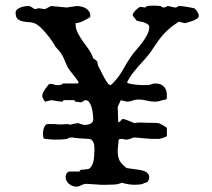

<svg xmlns="http://www.w3.org/2000/svg" viewBox="-20 -702 769 696"><path d="M217.8 -61Q217.8 -67.4 221.9 -73.7Q226.1 -80.1 232.9 -80.1H268.1Q269 -84 271.7 -85.4Q274.4 -86.9 277.3 -86.9Q282.7 -86.9 285.6 -87.2Q288.6 -87.4 290 -87.9Q291.5 -88.4 292.5 -88.6Q293.5 -88.9 295.9 -88.9Q303.2 -88.9 308.1 -94.7Q313 -100.6 315.9 -108.4Q318.8 -116.2 320.1 -124.3Q321.3 -132.3 321.3 -136.7L322.3 -158.2Q322.3 -165 321.8 -172.4Q321.3 -179.7 318.8 -185.5Q316.4 -191.4 311.8 -195.1Q307.1 -198.7 299.3 -198.7Q280.3 -199.7 269.8 -200.4Q259.3 -201.2 253.7 -201.9Q248 -202.6 246.1 -203.1Q244.1 -203.6 242.7 -203.6Q231.9 -203.6 228.5 -202.1Q225.1 -200.7 225.1 -198.7Q214.4 -197.3 204.6 -196.5Q194.8 -195.8 184.6 -195.8Q163.6 -195.8 143.1 -198.7Q137.7 -198.7 136.7 -205.6Q135.7 -212.4 135.7 -217.8Q135.7 -221.2 136.5 -227.1Q137.2 -232.9 139.4 -238.5Q141.6 -244.1 145 -248.3Q148.4 -252.4 154.3 -252.4Q167.5 -252.4 174.8 -252.2Q182.1 -252 185.8 -251.7Q189.5 -251.5 190.9 -251.2Q192.4 -251 193.8 -251H204.1Q207.5 -251 212.6 -251.5Q217.8 -252 223.6 -252.4Q230 -252.4 232.9 -250L261.7 -255.9L284.2 -249Q289.1 -249 295.2 -249.8Q301.3 -250.5 306.2 -252.7Q311 -254.9 314.5 -259Q317.9 -263.2 317.9 -269.5Q317.9 -274.9 316.9 -286.4Q315.9 -297.9 313 -309.6Q310.1 -321.3 304.4 -330.1Q298.8 -338.9 289.6 -338.9Q287.1 -338.9 281.5 -335Q275.9 -331.1 274.9 -331.1Q272.9 -331.1 265.1 -332Q257.3 -333 253.9 -333.5Q252.9 -333.5 251.2 -335.7Q249.5 -337.9 249.5 -338.9H210Q210 -333.5 202.1 -333.5L166 -338.9L143.1 -333.5Q141.1 -335.9 137.2 -342Q133.3 -348.1 133.3 -355Q133.3 -359.9 135.7 -365.5Q138.2 -371.1 141.8 -376.5Q145.5 -381.8 149.7 -387.2Q153.8 -392.6 157.7 -397Q159.7 -397.9 161.4 -397.9Q163.1 -397.9 164.6 -397.9Q171.4 -397.9 175.5 -395.8Q179.7 -393.6 186.5 -393.6H192.4Q197.8 -393.6 200.9 -394.5Q204.1 -395.5 207.5 -399.4H260.7Q264.6 -399.4 264.6 -403.8Q264.6 -404.8 262 -408.9Q259.3 -413.1 255.1 -418.5Q251 -423.8 246.1 -430.2Q241.2 -436.5 236.8 -442.1Q232.4 -447.8 229.2 -452.1Q226.1 -456.5 225.1 -458.5Q218.3 -474.1 211.2 -490.5Q204.1 -506.8 192.9 -519.5L180.2 -533.7L171.9 -548.3Q168 -554.7 160.4 -564.7Q152.8 -574.7 144 -584.7Q135.3 -594.7 126.5 -603Q117.7 -611.3 111.3 -614.7Q101.1 -620.6 88.1 -621.3Q75.2 -622.1 63.7 -624.3Q52.2 -626.5 44.4 -632.8Q36.6 -639.2 36.6 -656.2Q36.6 -662.6 41.7 -667.2Q46.9 -671.9 54 -674.8Q61 -677.7 68.6 -679Q76.2 -680.2 81.5 -680.2Q86.4 -680.2 89.8 -678.7Q93.3 -677.2 95.7 -675.5Q98.1 -673.8 100.8 -671.9Q103.5 -669.9 107.9 -668.9Q108.4 -668.9 113 -670.2Q117.7 -671.4 118.7 -672.4L143.1 -668.9L165 -680.2L221.7 -674.8L258.3 -680.2Q265.1 -680.2 273.7 -678.5Q282.2 -676.8 289.6 -672.6Q296.9 -668.5 302 -661.9Q307.1 -655.3 307.1 -646V-640.1Q301.8 -637.2 295.4 -633.3Q289.1 -629.4 282 -626Q274.9 -622.6 267.6 -620.4Q260.3 -618.2 253.9 -618.2V-616.7Q253.9 -598.1 262 -582.5Q270 -566.9 280.5 -552.2Q291 -537.6 301.8 -522.5Q312.5 -507.3 317.9 -490.7L328.1 -483.4Q332 -481 332.5 -478.3Q333 -475.6 335 -465.3Q336.4 -462.4 338.9 -457.5Q341.3 -452.6 344 -447.3Q346.7 -441.9 349.1 -437.3Q351.6 -432.6 352.5 -430.7Q354.5 -426.8 357.9 -420.4Q361.3 -414.1 365 -408.2Q368.7 -402.3 372.6 -397.9Q376.5 -393.6 379.9 -393.6Q382.3 -393.6 388.2 -399.4Q401.4 -413.1 409.2 -423.8Q417 -434.6 423.1 -444.8Q429.2 -455.1 435.8 -466.8Q442.4 -478.5 453.1 -494.1Q460 -504.9 471.4 -518.1Q482.9 -531.2 493.9 -545.4Q504.9 -559.6 512.9 -575Q521 -590.3 521 -605.5Q521 -609.4 517.3 -612.5Q513.7 -615.7 508.5 -618.2Q503.4 -620.6 498.3 -622.1Q493.2 -623.5 490.2 -623.5L475.1 -627.4Q470.2 -633.8 467.3 -637.5Q464.4 -641.1 462.9 -642.8Q461.4 -644.5 461.2 -645.3Q460.9 -646 460.9 -646Q460.9 -650.4 463.6 -654.8Q466.3 -659.2 470.2 -663.3Q474.1 -667.5 478.5 -670.9Q482.9 -674.3 486.8 -676.8Q493.7 -676.8 497.1 -676.3Q500.5 -675.8 503.9 -674.8Q505.9 -674.8 508.5 -676.3Q511.2 -677.7 513.2 -680.2Q520 -680.7 525.4 -681.2Q530.8 -681.6 536.1 -681.6Q542.5 -681.6 549.1 -681.2Q555.7 -680.7 562 -680.2Q566.9 -676.3 568.8 -675.5Q570.8 -674.8 576.7 -674.8Q577.6 -674.8 582 -677.5Q586.4 -680.2 588.4 -680.2Q589.4 -680.2 593.3 -679.4Q597.2 -678.7 601.6 -677.5Q606 -676.3 610.4 -675.5Q614.7 -674.8 616.2 -674.8Q618.2 -674.8 621.8 -676.3Q625.5 -677.7 626.5 -680.2Q643.1 -680.2 659.2 -676.8Q675.3 -673.3 683.1 -672.4Q689.5 -668.9 695.1 -660.2Q700.7 -651.4 700.7 -643.6Q700.7 -638.7 693.6 -634Q686.5 -629.4 677.5 -626Q668.5 -622.6 659.9 -620.4Q651.4 -618.2 648.4 -618.2L627.9 -623.5L602.5 -605.5Q587.9 -593.8 577.9 -583.3Q567.9 -572.8 559.8 -562.3Q551.8 -551.8 544.2 -540.3Q536.6 -528.8 526.9 -514.6Q517.1 -501 504.9 -487.5Q492.7 -474.1 480.7 -460.4Q468.8 -446.8 458 -432.6Q447.3 -418.5 440.4 -402.8Q443.4 -400.4 449.7 -398.7Q456.1 -397 463.9 -396Q471.7 -395 480.5 -394.3Q489.3 -393.6 497.1 -393.6H515.1Q522 -393.6 528.3 -396.5Q534.7 -399.4 543 -399.4Q564 -399.4 574.5 -387.9Q585 -376.5 585 -356.4Q585 -348.6 584.5 -345.5Q584 -342.3 580.6 -341.3Q567.4 -338.9 560.1 -336.2Q552.7 -333.5 542 -333.5Q526.4 -333.5 511.7 -337.4Q497.1 -341.3 481 -341.3Q470.2 -341.3 460.4 -337.4Q450.7 -333.5 440.4 -333.5L418 -338.9Q417 -336.9 415.3 -333.3Q413.6 -329.6 411.6 -325.4Q409.7 -321.3 408.4 -318.1Q407.2 -314.9 406.7 -313.5L408.7 -259.3Q412.1 -259.3 414.3 -261Q416.5 -262.7 418 -264.9Q419.4 -267.1 421.1 -268.8Q422.9 -270.5 425.3 -270.5Q428.7 -270.5 434.3 -268.8Q439.9 -267.1 445.8 -264.6Q451.7 -262.2 457.3 -259.8Q462.9 -257.3 466.8 -255.9Q473.6 -257.3 479.7 -257.6Q485.8 -257.8 491.2 -257.8L515.6 -256.8Q525.4 -256.8 534.2 -256.8Q543 -256.8 552.2 -255.9Q555.2 -255.9 560.5 -253.4Q565.9 -251 571.3 -247.8Q576.7 -244.6 580.8 -241.7Q585 -238.8 585 -238.3V-209.5Q585 -208 581.1 -206.1Q577.1 -204.1 572.3 -202.6Q567.4 -201.2 563.2 -200Q559.1 -198.7 558.6 -198.7H525.9L468.3 -203.6Q464.4 -203.6 461.4 -202.4Q458.5 -201.2 454.8 -199.7Q451.2 -198.2 446.3 -197Q441.4 -195.8 434.6 -195.8Q433.6 -195.8 428.5 -197.3Q423.3 -198.7 421.4 -198.7Q418.9 -198.7 415 -197.8Q411.1 -196.8 410.2 -195.8L406.7 -158.7Q406.7 -145 408.2 -136Q409.7 -127 413.3 -120.1Q417 -113.3 423.1 -106.9Q429.2 -100.6 439 -92.8L487.8 -85.9Q492.7 -85 498.5 -83.3Q504.4 -81.5 509.5 -78.4Q514.6 -75.2 517.8 -70.8Q521 -66.4 521 -60.1Q521 -52.2 517.1 -45.9Q513.2 -39.6 506.3 -39.6Q496.6 -34.2 487.3 -33.2Q478 -32.2 469.2 -32.2Q446.3 -32.2 421.4 -39.6Q410.2 -34.2 396.5 -33.2Q382.8 -32.2 368.7 -32.2H346.7L293.5 -35.6Q287.1 -35.6 282.7 -33.9Q278.3 -32.2 274.4 -30.5Q270.5 -28.8 266.6 -27.1Q262.7 -25.4 257.3 -25.4Q250 -25.4 242.9 -28.1Q235.8 -30.8 230.2 -35.4Q224.6 -40 221.2 -46.6Q217.8 -53.2 217.8 -61Z"/></svg>

Font: IM FELL English
Style: Regular
Weight: 400
Designer: Igino Marini
Foundry: Igino Marini
Version: 3.00